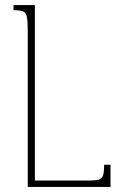

<svg xmlns="http://www.w3.org/2000/svg" viewBox="-20 -734 464 754"><path d="M414 -87V0H89V-611Q89 -650 85.5 -667.5Q82 -685 70 -689.5Q58 -694 33 -694V-714H117V-25H330Q356 -25 368.5 -29Q381 -33 385 -46.5Q389 -60 389 -87Z"/></svg>

Font: Noto Serif Armenian Thin
Style: Regular
Weight: 250
Version: Version 2.007